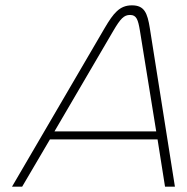

<svg xmlns="http://www.w3.org/2000/svg" viewBox="-20 -699 700 719"><path d="M372 -594 25 0H63L167 -177H570L598 0H635L541 -594C532 -650 521 -679 474 -679C428 -679 405 -650 372 -594ZM184 -207 404 -583C431 -629 444 -643 467 -643C491 -643 497 -626 504 -584L565 -207Z"/></svg>

Font: LT Wave Text Thin Italic
Style: Regular
Weight: 100
Designer: Daniel Lyons
Version: Version 2.5 (Glyphs App)